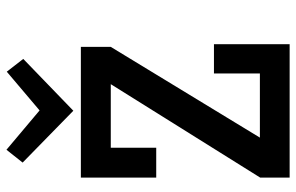

<svg xmlns="http://www.w3.org/2000/svg" viewBox="-179 -725 904 586"><g transform="rotate(-90 273.0 -432.0)"><path d="M431.2 0H23.9V-89.8L309.1 -545.9H115.2V-407.2H23.9V-637.2H422.9V-545.9L146 -90.8H341.8V-231H431.2ZM228 -660.2 69.8 -814.9 108.9 -864.3 229 -763.2 347.2 -863.3 386.2 -813Z"/></g></svg>

Font: Anonymous Pro
Style: Bold
Weight: 700
Monospace: yes
Designer: Mark Simonson
Version: Version 1.003